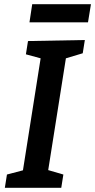

<svg xmlns="http://www.w3.org/2000/svg" viewBox="-20 -892 452 912"><path d="M373 -639 293 -615 209 -84 281 -63 271 0H3L13 -63L89 -83L173 -615L103 -634L113 -697L383 -702ZM412 -872 398 -786H120L133 -872Z"/></svg>

Font: Bitter SemiBold
Style: Italic
Weight: 600
Italic angle: -9°
Designer: Sol Matas, and Bitter project Authors
Foundry: Sol Matas
Version: Version 2.001